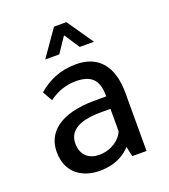

<svg xmlns="http://www.w3.org/2000/svg" viewBox="-125 -745 745 847"><g transform="rotate(-20 247.5 -321.5)"><path d="M422 0V-273C422 -399 364 -466 260 -466C184 -466 129 -440 81 -399L107 -353C149 -384 193 -396 232 -396C301 -396 337 -369 337 -292V-287H284C116 -287 48 -219 48 -131C48 -31 120 12 199 12C280 12 322 -22 345 -47L355 0H422ZM336 -229V-124C324 -91 280 -55 221 -55C177 -55 138 -80 138 -137C138 -186 170 -229 292 -229H336ZM226 -655 140 -532H206L253 -602H256L302 -532H369L284 -655H226Z"/></g></svg>

Font: Tajawal Medium
Style: Regular
Weight: 500
Designer: Boutros Fonts
Foundry: Created by Boutros International 2017
Version: Version 1.700